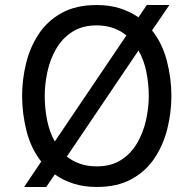

<svg xmlns="http://www.w3.org/2000/svg" viewBox="-20 -732 770 764"><path d="M76 12 144 -89Q103 -141.5 85.5 -211Q68 -280.5 68 -350Q68 -415 83.5 -479Q99 -543 133.5 -595.8Q168 -648.5 225 -680.2Q282 -712 365 -712Q416 -712 457.5 -698.8Q499 -685.5 531 -663L564 -712H654L585 -611Q626.5 -558.5 644.2 -489.2Q662 -420 662 -350Q662 -285 646.2 -221Q630.5 -157 596 -104.2Q561.5 -51.5 504.5 -19.8Q447.5 12 365 12Q313.5 12 272 -1.5Q230.5 -15 198 -38L164 12ZM365 -70Q422.5 -70 462 -95.5Q501.5 -121 525.8 -162.8Q550 -204.5 561 -253.8Q572 -303 572 -350Q572 -398 562.5 -445.5Q553 -493 531 -531L246 -109Q268.5 -91 298 -80.5Q327.5 -70 365 -70ZM198 -169 483 -591Q460 -610 430.5 -620.5Q401 -631 365 -631Q307.5 -631 267.8 -605.5Q228 -580 203.8 -538.2Q179.5 -496.5 168.8 -447Q158 -397.5 158 -350Q158 -302 167.2 -254.8Q176.5 -207.5 198 -169Z"/></svg>

Font: Undotted
Style: Regular
Weight: 400
Designer: Delve Withrington, Dave Bailey, Thomas Jockin
Foundry: Delve Fonts LLC
Version: Version 4.000